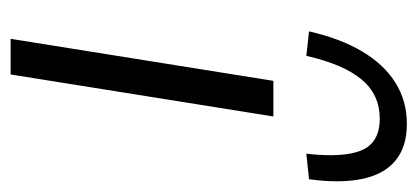

<svg xmlns="http://www.w3.org/2000/svg" viewBox="-232 -553 785 361"><g transform="rotate(90 160.5 -372.5)"><path d="M53 0 132 -494H199L120 0ZM85 -556 39 -561Q52 -619 76.5 -660.5Q101 -702 135.5 -723.5Q170 -745 213 -745Q256 -745 282 -723.5Q308 -702 316.5 -660.5Q325 -619 317 -561L269 -556Q277 -626 262.5 -660Q248 -694 203 -694Q158 -694 129.5 -660Q101 -626 85 -556Z"/></g></svg>

Font: Nunito Sans 7pt SemiCondensed Light
Style: Italic
Weight: 300
Width: 4
Italic angle: -9°
Designer: Vernon Adams
Foundry: Vernon Adams
Version: Version 3.101;gftools[0.9.27]